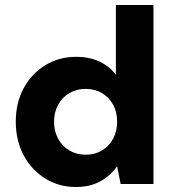

<svg xmlns="http://www.w3.org/2000/svg" viewBox="-20 -735 692 767"><path d="M283 12Q215 12 160.5 -22Q106 -56 74.5 -115Q43 -174 43 -249Q43 -324 74.5 -382.5Q106 -441 161 -474.5Q216 -508 284 -508Q338 -508 378.5 -488.5Q419 -469 443 -436V-715H593V0H462L448 -70H447Q431 -47 408 -28.5Q385 -10 354.5 1Q324 12 283 12ZM322 -117Q359 -117 387.5 -134Q416 -151 432 -181Q448 -211 448 -248Q448 -287 432 -316.5Q416 -346 387.5 -363Q359 -380 322 -380Q286 -380 257 -363Q228 -346 212 -316Q196 -286 196 -249Q196 -211 212 -181Q228 -151 257 -134Q286 -117 322 -117Z"/></svg>

Font: DM Sans 28pt Black
Style: Regular
Weight: 900
Version: Version 4.004;gftools[0.9.30]